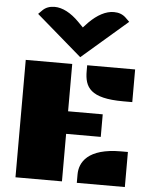

<svg xmlns="http://www.w3.org/2000/svg" viewBox="-63 -1028 875 1081"><g transform="rotate(5 374.5 -488.0)"><path d="M412.6 -631.8C412.6 -541 444.8 -480 632.8 -480H683.6V-664.6H412.6ZM65.4 -1H328.1V-269.5H523.9V-397H328.1V-664.6H65.4ZM412.1 0H683.6V-198.2H645C456.5 -198.2 412.1 -115.7 412.1 -47.4ZM369.6 -706.5 627 -928.7 604.5 -950.7C586.9 -967.8 564 -976.1 536.6 -976.1C491.7 -976.1 443.8 -950.7 397.5 -904.3L369.6 -874.5L340.3 -904.3C294.4 -950.7 246.1 -976.1 202.1 -976.1C174.3 -976.1 151.4 -967.8 134.3 -950.7L112.3 -928.7Z"/></g></svg>

Font: Plaster
Style: Regular
Weight: 400
Designer: Eben Sorkin
Foundry: Eben Sorkin
Version: Version 1.007